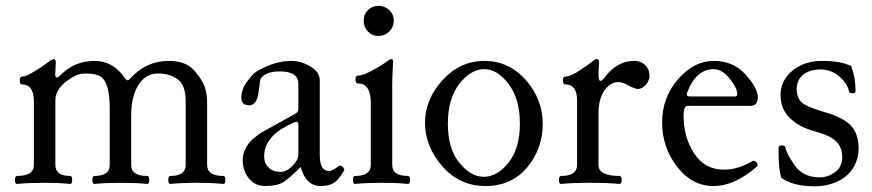

<svg xmlns="http://www.w3.org/2000/svg" viewBox="-20 -637 3040 669"><path d="M758.3 3.9Q720.7 0 665.8 0Q610.8 0 573.2 3.9Q566.4 3.9 566.4 -10Q566.4 -23.9 573.2 -23.9Q627 -23.9 627 -62V-283.2Q627 -340.3 599.4 -360.6Q571.8 -380.9 529.8 -380.9Q487.3 -380.9 462.2 -340.8Q437 -300.8 437 -232.9V-62Q437 -23.9 493.2 -23.9Q500 -23.9 500 -10Q500 3.9 493.2 3.9Q454.1 0 400.1 0Q346.2 0 308.6 3.9Q301.8 3.9 301.8 -10Q301.8 -23.9 308.6 -23.9Q362.3 -23.9 362.3 -62V-259.8Q362.3 -303.7 354.5 -331.5Q346.7 -359.4 330.8 -370.1Q314.9 -380.9 278.8 -380.9Q256.8 -380.9 241 -372.6Q225.1 -364.3 209.7 -352.5Q194.3 -340.8 183.6 -324.2Q172.9 -307.6 172.9 -288.1V-62Q172.9 -23.9 224.6 -23.9Q231.4 -23.9 231.4 -10Q231.4 3.9 224.6 3.9Q187 0 132.6 0Q78.1 0 39.1 3.9Q32.2 3.9 32.2 -10Q32.2 -23.9 39.1 -23.9Q98.1 -23.9 98.1 -62V-282.2Q98.1 -342.8 57.1 -342.8Q48.8 -342.8 48.8 -356.4Q48.8 -370.1 57.1 -370.1Q69.3 -370.1 97.9 -387Q126.5 -403.8 143.8 -417.5Q161.1 -431.2 167.5 -431.2Q174.8 -431.2 174.3 -418Q172.4 -379.9 172.4 -377.4Q172.4 -367.2 178.2 -367.2Q182.6 -367.2 186.5 -371.1Q237.3 -424.8 309.6 -424.8Q374 -424.8 415 -365.2Q420.4 -357.4 424.6 -357.4Q428.7 -357.4 434.1 -363.8Q489.3 -424.8 567.9 -424.8Q627.4 -424.8 656.5 -391.6Q685.5 -358.4 693.6 -333.7Q701.7 -309.1 701.7 -275.9V-62Q701.7 -23.9 758.3 -23.9Q765.1 -23.9 765.1 -10Q765.1 3.9 758.3 3.9Z M1019.5 -97.2V-202.1Q1019.5 -212.9 1012.7 -212.9Q1009.3 -212.9 983.4 -200.2Q900.4 -158.7 900.4 -91.8Q900.4 -67.9 915.8 -53Q931.2 -38.1 958.5 -38.1Q978 -38.1 998.8 -58.8Q1019.5 -79.6 1019.5 -97.2ZM1165.5 -60.1Q1176.3 -58.6 1179.7 -45.4Q1179.7 -43.9 1179.2 -43Q1159.2 -9.3 1142.1 1Q1125 11.2 1097.2 11.2Q1045.9 11.2 1027.8 -55.2Q990.7 -18.1 968.8 -3.4Q946.8 11.2 904.3 11.2Q877 11.2 858.9 -3.9Q840.8 -19 833.3 -38.8Q825.7 -58.6 825.7 -79.1Q825.7 -99.6 835.4 -119.4Q845.2 -139.2 864 -155Q882.8 -170.9 896.5 -178.2L1009.8 -241.2Q1019.5 -246.6 1019.5 -256.8V-345.2Q1019.5 -388.2 954.6 -388.2Q907.2 -388.2 888.7 -363.8Q886.2 -360.4 881.3 -318.4Q875.5 -270 847.7 -270Q820.8 -270 820.8 -297.4Q820.8 -324.7 840.6 -352.3Q860.4 -379.9 874.5 -388.2Q937 -424.8 994.6 -424.8Q1029.3 -424.8 1061.8 -405.3Q1094.2 -385.7 1094.2 -356.9V-97.2Q1094.2 -41 1127 -41Q1136.2 -41 1162.1 -59.1Q1163.6 -60.1 1165.5 -60.1Z M1401.9 3.9Q1364.7 0 1310.5 0Q1256.3 0 1216.8 3.9Q1210 3.9 1210 -10Q1210 -23.9 1216.8 -23.9Q1272 -23.9 1272 -62V-278.8Q1272 -346.2 1227.1 -346.2Q1218.8 -346.2 1218.8 -359.9Q1218.8 -373.5 1227.1 -373.5Q1243.2 -373.5 1274.7 -390.1Q1306.2 -406.7 1322.3 -418.9Q1338.4 -431.2 1343.8 -431.2Q1349.6 -431.2 1349.6 -423.3Q1346.7 -370.6 1346.7 -342.3V-62Q1346.7 -23.9 1401.9 -23.9Q1408.7 -23.9 1408.7 -10Q1408.7 3.9 1401.9 3.9ZM1352.1 -564.9Q1352.1 -543 1336.4 -527.3Q1320.8 -511.7 1298.8 -511.7Q1276.9 -511.7 1262 -527.3Q1247.1 -543 1247.1 -564.9Q1247.1 -586.9 1262 -601.8Q1276.9 -616.7 1298.8 -616.7Q1320.8 -616.7 1336.4 -601.8Q1352.1 -586.9 1352.1 -564.9Z M1460.9 -209Q1460.9 -291 1522 -357.9Q1583 -424.8 1668 -424.8Q1752.9 -424.8 1812 -358.4Q1871.1 -291 1871.1 -205.1Q1871.1 -119.1 1816.9 -54Q1762.7 11.2 1671.9 11.2Q1581.1 11.2 1521 -57.9Q1460.9 -127 1460.9 -209ZM1540.5 -206.1Q1540.5 -119.1 1580.3 -70.1Q1620.1 -21 1666 -21Q1711.9 -21 1752 -70.3Q1791.5 -120.1 1791.5 -206.1Q1791.5 -292 1752.4 -343.8Q1713.9 -396 1667 -396Q1620.1 -396 1580.3 -344.5Q1540.5 -293 1540.5 -206.1Z M2189.5 -424.8Q2205.1 -424.8 2215.3 -419.4Q2225.6 -414.1 2234.4 -402.8Q2243.2 -391.6 2243.2 -370.1Q2243.2 -364.3 2238.3 -353.3Q2233.4 -342.3 2223.1 -335Q2213.4 -327.1 2202.6 -327.1Q2191.9 -327.1 2169.7 -339.1Q2147.5 -351.1 2136.2 -351.1Q2106.4 -351.1 2085.9 -321.5Q2065.4 -292 2065.4 -241.2V-62Q2065.4 -23.9 2139.2 -23.9Q2146 -23.9 2146 -10Q2146 3.9 2139.2 3.9Q2098.1 0 2036.6 0Q1975.1 0 1934.6 3.9Q1927.7 3.9 1927.7 -10Q1927.7 -23.9 1934.6 -23.9Q1990.7 -23.9 1990.7 -62V-287.6Q1990.7 -342.8 1949.7 -342.8Q1941.4 -342.8 1941.4 -356.4Q1941.4 -370.1 1949.7 -370.1Q1968.3 -370.1 2002.9 -393.6Q2037.6 -417 2045.7 -424.1Q2053.7 -431.2 2059.1 -431.2Q2067.4 -431.2 2067.4 -418.9Q2065.4 -395 2065.4 -375.2Q2065.4 -355.5 2072 -355.5Q2078.6 -355.5 2085.4 -365.2Q2128.9 -424.8 2189.5 -424.8Z M2287.1 -210.4Q2287.1 -297.4 2342.5 -361.1Q2397.9 -424.8 2466.8 -424.8Q2535.6 -424.8 2578.1 -377Q2620.6 -329.1 2620.6 -298.8Q2620.6 -268.6 2595.7 -268.1H2376.5Q2361.8 -268.1 2361.8 -235.8Q2361.8 -157.7 2399.2 -101.8Q2436.5 -45.9 2502.4 -45.9Q2551.8 -45.9 2600.6 -75.2Q2603 -76.7 2606 -76.7Q2611.8 -76.7 2616.2 -71.3Q2619.6 -67.9 2619.6 -61Q2619.6 -58.6 2617.7 -57.1Q2540.5 11.2 2465.8 11.2Q2391.1 11.2 2339.1 -56.2Q2287.1 -123.5 2287.1 -210.4ZM2373 -307.6Q2373 -300.8 2384.8 -300.8H2541.5Q2548.8 -300.8 2548.8 -309.1Q2548.8 -330.6 2522.2 -363.3Q2495.6 -396 2466.8 -396Q2435.1 -396 2411.9 -374.8Q2388.7 -353.5 2374.5 -314.9Q2373 -311 2373 -307.6Z M2971.7 -120.1Q2971.7 -80.6 2951.2 -49.6Q2930.7 -18.6 2895 -3.2Q2859.4 12.2 2819.8 12.2Q2743.7 12.2 2702.6 -17.1Q2692.9 -47.9 2692.9 -101.1V-123Q2692.9 -130.4 2704.3 -130.4Q2715.8 -130.4 2716.8 -123Q2719.2 -104 2748.5 -61.5Q2777.8 -19 2835.9 -19Q2864.7 -19 2889.6 -37.1Q2914.6 -55.2 2914.6 -89.4Q2914.6 -123.5 2893.6 -144.3Q2872.6 -165 2818.8 -179.4Q2765.1 -193.8 2732.4 -225.6Q2699.7 -257.3 2699.7 -306.2Q2699.7 -356 2740.7 -390.4Q2781.7 -424.8 2844.7 -424.8Q2907.7 -424.8 2945.8 -407.2Q2960.9 -366.2 2960.9 -324.2V-318.8Q2960.9 -312 2950.2 -312Q2939.5 -312 2938 -318.8Q2933.1 -345.2 2905 -370.1Q2877 -395 2839.4 -395Q2801.8 -395 2778.8 -376.7Q2755.9 -358.4 2755.9 -327.1Q2755.9 -297.9 2772.2 -281.5Q2788.6 -265.1 2853.5 -246.3Q2918.5 -227.5 2945.1 -199Q2971.7 -170.4 2971.7 -120.1Z"/></svg>

Font: Junicode
Style: Regular
Weight: 400
Designer: Peter S. Baker
Foundry: Briery Creek Software
Version: Version 0.7.2